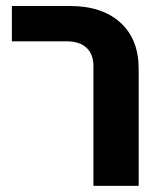

<svg xmlns="http://www.w3.org/2000/svg" viewBox="-20 -604 537 624"><path d="M283.7 0V-388.2Q283.7 -427.7 261.2 -448.7Q238.8 -469.7 196.8 -469.7H18.6V-584.5H207Q312 -584.5 371.3 -530.5Q430.7 -476.6 430.7 -380.4V0Z"/></svg>

Font: Heebo
Style: Bold
Weight: 700
Designer: Oded Ezer
Foundry: Ezer Type House
Version: Version 3.100